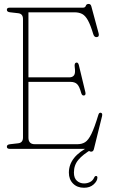

<svg xmlns="http://www.w3.org/2000/svg" viewBox="-20 -738 572 952"><path d="M14 -689.5Q14 -700 28 -700H391.5Q402.5 -700 405.5 -709.2Q408.5 -718.5 419.5 -718.5Q430 -718.5 433 -706L469 -573Q473.5 -555.5 460 -554Q447.5 -552.5 442.5 -568.5Q429 -613.5 416.2 -636.8Q403.5 -660 387.8 -668.5Q372 -677 348.5 -677H121V-354.5H324.5Q339.5 -354.5 347.2 -364.8Q355 -375 350.5 -406Q348 -425 357.5 -427.5Q367.5 -430 371 -415L403 -282Q407 -266.5 397 -264.5Q386.5 -262.5 382.5 -277.5Q373.5 -310.5 362 -321.2Q350.5 -332 330 -332H121V-55.5Q121 -23 152.5 -23H364Q386 -23 402 -33Q418 -43 433.2 -74Q448.5 -105 467.5 -168Q471 -180.5 479.5 -179Q489.5 -177.5 486 -162L445.5 1.5Q442.5 14 432 14Q424.5 14 417.5 7Q410.5 0 404 0H28Q14 0 14 -10.5Q14 -21.5 30.5 -23L70 -27.5Q94 -30 94 -56.5V-643.5Q94 -670 70 -672.5L30.5 -677Q14 -678.5 14 -689.5ZM424.5 -12 433.5 3Q391 28 368.8 54.2Q346.5 80.5 346.5 117.5Q346.5 145 361.2 158.2Q376 171.5 397 171.5Q412 171.5 426 164.8Q440 158 447 142.5Q450 135 456 134.5Q463 134.5 463 143Q462.5 160 444.2 176.5Q426 193 396.5 193Q363 193 342.2 172.2Q321.5 151.5 321.5 118Q321.5 38 424.5 -12Z"/></svg>

Font: Fraunces 144pt S100 Thin
Style: Regular
Weight: 100
Version: Version 1.000; ttfautohint (v1.8.3)